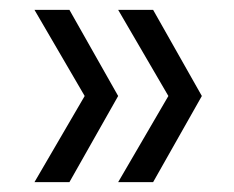

<svg xmlns="http://www.w3.org/2000/svg" viewBox="-20 -490 475 390"><path d="M220 -120 322 -295 220 -470H291L390 -295L291 -120ZM50 -120 152 -295 50 -470H121L220 -295L121 -120Z"/></svg>

Font: Parkinsans Light Light
Style: Regular
Weight: 300
Version: Version 1.000